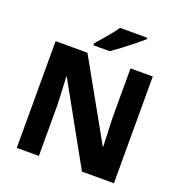

<svg xmlns="http://www.w3.org/2000/svg" viewBox="-160 -1069 1141 1207"><g transform="rotate(20 410.5 -465.5)"><path d="M735 0V-714H586V-381Q588 -332 590 -278Q592 -224 593 -193H590L298 -714H85V0H233V-331Q232 -384 229 -439Q226 -494 224 -527H228L521 0ZM619 -931H437Q414 -897 378 -854.5Q342 -812 317 -784V-771H426Q452 -789 489.5 -817Q527 -845 563 -874Q599 -903 619 -921Z"/></g></svg>

Font: Noto Sans UI Extra
Style: Regular
Weight: 800
Designer: Monotype Design Team
Foundry: Monotype Imaging Inc.
Version: Version 1.901